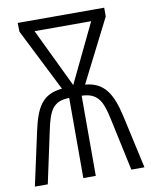

<svg xmlns="http://www.w3.org/2000/svg" viewBox="-81 -775 657 835"><g transform="rotate(-10 247.0 -357.0)"><path d="M437 -714H55L56 -675L195 -399C106 -391 78 -336 56 -234L5 0H62L112 -233C129 -312 146 -353 219 -354V0H274V-354C345 -352 364 -313 381 -233L431 0H489L437 -235C414 -338 380 -392 297 -399L437 -675ZM371 -666 246 -406 121 -666Z"/></g></svg>

Font: Noto Sans Display Condensed Light
Style: Regular
Weight: 300
Width: 3
Designer: Monotype Design Team
Foundry: Monotype Imaging Inc.
Version: Version 1.900